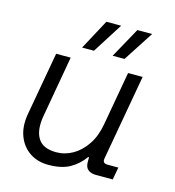

<svg xmlns="http://www.w3.org/2000/svg" viewBox="-106 -790 813 892"><g transform="rotate(15 300.0 -344.0)"><path d="M207 12Q155 12 117 -13.5Q79 -39 61.5 -85Q44 -131 55 -193L109 -496H179L127 -201Q115 -132 139 -93Q163 -54 227 -54Q269 -54 306.5 -75.5Q344 -97 371.5 -138Q399 -179 409 -237L455 -496H525L452 -85Q447 -60 473 -60H525L514 0H434Q409 0 395 -11.5Q381 -23 381 -48V-71H377Q349 -32 309.5 -10Q270 12 207 12ZM365 -555 445 -700H516L422 -555ZM218 -555 296 -700H367L275 -555Z"/></g></svg>

Font: DM Mono Light
Style: Italic
Weight: 300
Italic angle: -10°
Designer: Colophon Foundry
Foundry: Colophon Foundry
Version: Version 1.000; ttfautohint (v1.8.2.53-6de2)